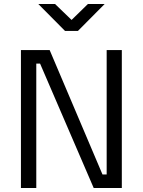

<svg xmlns="http://www.w3.org/2000/svg" viewBox="-20 -943 716 963"><path d="M85 0V-692H229L494 -68H515V-692H591V0H450L181 -624H162V0ZM306 -788 172 -923H256L339 -843L421 -923H505L371 -788Z"/></svg>

Font: TitilliumWeb-Regular
Style: Regular
Weight: 400
Version: Version 1.001;PS 57.000;hotconv 1.0.70;makeotf.lib2.5.55311